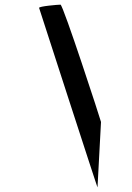

<svg xmlns="http://www.w3.org/2000/svg" viewBox="-20 -759 569 825"><path d="M148 -725C148 -725 400 54 399 46L414 -235C413 -242 251 -739 240 -739C229 -739 146 -732 148 -725Z"/></svg>

Font: Ampere
Style: SCExtIta
Weight: 400
Version: Version 1